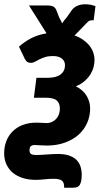

<svg xmlns="http://www.w3.org/2000/svg" viewBox="-54 -679 490 901"><path d="M385.5 -584H379Q366.5 -584 359 -577.2Q351.5 -570.5 346 -564L296 -512.5Q318.5 -504.5 336 -492.2Q353.5 -480 365.5 -465Q377.5 -450 383.5 -432.8Q389.5 -415.5 389.5 -397Q389.5 -381 385 -363.8Q380.5 -346.5 370.2 -330Q360 -313.5 343.2 -298.8Q326.5 -284 302 -274Q336 -257 352.5 -229.2Q369 -201.5 369 -170Q369 -134 355 -102.2Q341 -70.5 314.8 -47Q288.5 -23.5 250.8 -9.8Q213 4 165.5 4Q149.5 4 133.2 2.8Q117 1.5 108.5 1.5Q97.5 1.5 91 6.8Q84.5 12 84.5 26Q84.5 39 92.2 43.8Q100 48.5 114.5 48.5Q124 48.5 137 47.8Q150 47 164.2 46Q178.5 45 192.5 44.2Q206.5 43.5 217 43.5Q249 43.5 270.5 51Q292 58.5 305 71.5Q318 84.5 323.8 102.5Q329.5 120.5 329.5 141.5Q329.5 171 321.5 186.5Q313.5 202 289.5 202H247Q248 178 236.8 169Q225.5 160 197 160Q176 160 154.8 162.5Q133.5 165 112.5 165Q81 165 54 156.8Q27 148.5 7.5 132.8Q-12 117 -23.2 93.5Q-34.5 70 -34.5 40Q-34.5 10 -24.5 -16.2Q-14.5 -42.5 4.8 -62Q24 -81.5 52.2 -92.5Q80.5 -103.5 117.5 -103.5Q130 -103.5 143.2 -102.5Q156.5 -101.5 163.5 -101.5Q178.5 -101.5 190.2 -107Q202 -112.5 210.2 -121.8Q218.5 -131 222.8 -143.2Q227 -155.5 227 -169.5Q227 -195 211.8 -207.8Q196.5 -220.5 159 -220.5H105L117 -314H171Q210.5 -314 230.8 -330Q251 -346 251 -373Q251 -392.5 236.2 -404.2Q221.5 -416 194 -416Q172.5 -416 157.2 -411Q142 -406 130.2 -400Q118.5 -394 109.5 -389Q100.5 -384 91.5 -384Q81.5 -384 75 -387.8Q68.5 -391.5 61.5 -404.5L35 -460Q60.5 -483 92.2 -499.5Q124 -516 164.5 -522.5L82 -653.5H166.5Q182.5 -653.5 192.2 -650Q202 -646.5 209 -635L224 -596.5Q227.5 -591 230.8 -584Q234 -577 237.5 -569.5Q242.5 -577 247.8 -584Q253 -591 258.5 -596.5L284.5 -633.5Q294 -645.5 310 -652.2Q326 -659 346.5 -659Q360.5 -659 372 -656.5Q383.5 -654 394 -650Z"/></svg>

Font: Lato Black
Style: Italic
Weight: 900
Italic angle: -7°
Designer: Lukasz Dziedzic
Foundry: tyPoland Lukasz Dziedzic
Version: Version 2.007; 2014-02-27